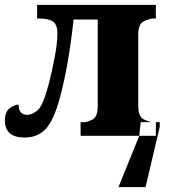

<svg xmlns="http://www.w3.org/2000/svg" viewBox="-20 -556 697 786"><path d="M465 210 550 0 556 -56H634V-37L576 210ZM81 7Q134 7 167 -28Q200 -63 225 -155Q244 -226 258 -307Q272 -388 281 -476H380V-121Q380 -78 359 -67Q338 -56 325 -56H310V0H618V-56H607Q592 -56 569 -67Q546 -78 546 -121V-415Q546 -458 569 -469Q592 -480 607 -480H618V-536H132V-480H144Q175 -480 195 -469Q215 -458 215 -418Q215 -380 203.5 -319.5Q192 -259 181 -218Q157 -124 134.5 -105Q112 -86 92 -86Q56 -86 56 -128Q40 -128 20 -113Q0 -98 0 -63Q0 7 81 7Z"/></svg>

Font: Noto Serif SemiCondensed Extra
Style: Regular
Weight: 800
Width: 4
Designer: Monotype Design Team
Foundry: Monotype Imaging Inc.
Version: Version 1.002